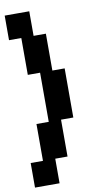

<svg xmlns="http://www.w3.org/2000/svg" viewBox="-97 -732 506 962"><g transform="rotate(-10 156.0 -250.5)"><path d="M62.5 187.5H0V125V62.5H62.5V0V-62.5V-125H125V-187.5V-250V-312.5V-375H62.5V-437.5V-500V-562.5H0V-625V-687.5H62.5H125V-625V-562.5H187.5V-500V-437.5V-375H250V-312.5V-250V-187.5V-125H187.5V-62.5V0V62.5H125V125V187.5Z"/></g></svg>

Font: PixelArmy
Style: Medium
Weight: 500
Version: Version 001.000